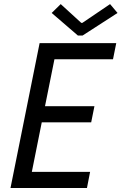

<svg xmlns="http://www.w3.org/2000/svg" viewBox="-20 -934 604 954"><path d="M176.8 -719.7H557.6L541.5 -639.6H250.5L203.6 -406.2H449.2L433.1 -326.2H187.5L138.2 -80.1H427.7L412.1 0H32.2ZM236.8 -869.6 281.7 -913.6 383.8 -820.3H389.2L526.9 -913.6L564 -869.6L390.1 -757.3H367.2Z"/></svg>

Font: Reddit Sans Chocolate
Style: Italic
Weight: 400
Italic angle: -11.25°
Designer: Stephen Hutchings
Version: Version 1.013